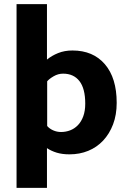

<svg xmlns="http://www.w3.org/2000/svg" viewBox="-20 -735 622 928"><path d="M544 -238Q544 -180 526.5 -134Q509 -88 478.5 -55.5Q448 -23 406.5 -6Q365 11 316 11Q281 11 254.5 3Q228 -5 207 -19V173H60V-715H207V-447Q230 -466 261 -478.5Q292 -491 330 -491Q430 -491 487 -424.5Q544 -358 544 -238ZM392 -234Q392 -307 364 -343Q336 -379 285 -379Q261 -379 239.5 -366.5Q218 -354 208 -342V-126Q219 -113 237 -105Q255 -97 275 -97Q298 -97 319 -105Q340 -113 356.5 -130Q373 -147 382.5 -173Q392 -199 392 -234Z"/></svg>

Font: Mukta Malar ExtraBold
Style: Regular
Weight: 800
Designer: Aadarsh Rajan, Girish Dalvi, Yashodeep Gholap
Foundry: Ek Type
Version: Version 2.538;PS 1.000;hotconv 16.6.51;makeotf.lib2.5.65220;